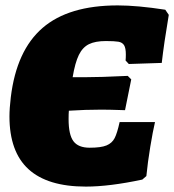

<svg xmlns="http://www.w3.org/2000/svg" viewBox="-20 -678 645 711"><path d="M445 -454Q446 -462 446 -476Q446 -500 439.5 -510.5Q433 -521 418.5 -523.5Q404 -526 372 -526Q333 -526 309.5 -514.5Q286 -503 272 -474.5Q258 -446 249 -392H290Q351 -392 453 -397L466 -384L443 -270Q383 -272 356 -272Q295 -272 235 -268Q234 -257 234 -237Q234 -179 252 -155Q270 -131 312 -131Q354 -131 374.5 -139.5Q395 -148 404.5 -166.5Q414 -185 423 -226H554Q546 -192 536.5 -134.5Q527 -77 522 -26L507 -13Q385 13 298 13Q156 13 85.5 -51.5Q15 -116 15 -247Q15 -276 20 -318Q41 -491 137.5 -574.5Q234 -658 416 -658Q488 -658 592 -642L605 -623Q587 -516 579 -445L457 -441Z"/></svg>

Font: Alegreya Black
Style: Italic
Weight: 900
Italic angle: -7°
Designer: Juan Pablo del Peral
Foundry: Huerta Tipografica
Version: Version 2.007; ttfautohint (v1.6)